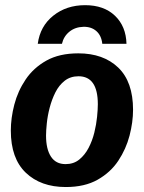

<svg xmlns="http://www.w3.org/2000/svg" viewBox="-20 -722 565 754"><path d="M238.3 12.5Q140 12.5 81.2 -43.8Q22.5 -100 22.5 -209.2Q22.5 -258.3 36.2 -311.2Q50 -364.2 80.8 -410Q111.7 -455.8 162.5 -484.2Q213.3 -512.5 287.5 -512.5Q385.8 -512.5 444.2 -456.7Q502.5 -400.8 502.5 -290.8Q502.5 -242.5 488.8 -189.6Q475 -136.7 444.6 -90.8Q414.2 -45 363.3 -16.2Q312.5 12.5 238.3 12.5ZM237.5 -77.5Q269.2 -77.5 291.2 -95.4Q313.3 -113.3 327.9 -141.2Q342.5 -169.2 350.4 -201.2Q358.3 -233.3 361.2 -262.9Q364.2 -292.5 364.2 -312.5Q364.2 -422.5 288.3 -422.5Q256.7 -422.5 234.2 -405Q211.7 -387.5 197.5 -359.2Q183.3 -330.8 175 -298.8Q166.7 -266.7 163.8 -237.5Q160.8 -208.3 160.8 -189.2Q160.8 -136.7 180 -107.1Q199.2 -77.5 237.5 -77.5ZM128.3 -550Q137.5 -619.2 189.2 -660.4Q240.8 -701.7 314.2 -701.7Q388.3 -701.7 431.7 -660Q475 -618.3 476.7 -550H381.7Q378.3 -582.5 358.3 -600Q338.3 -617.5 307.5 -616.7Q275 -615.8 252.5 -597.5Q230 -579.2 223.3 -550Z"/></svg>

Font: Familjen Grotesk GF
Style: Bold Italic
Weight: 700
Designer: Anders Wikstroem, Jonas Baeckman, Matilda Gysing, Kristian Moeller
Foundry: Familjen STHML AB
Version: Version 2.000; Beta; Release 4; Build 6